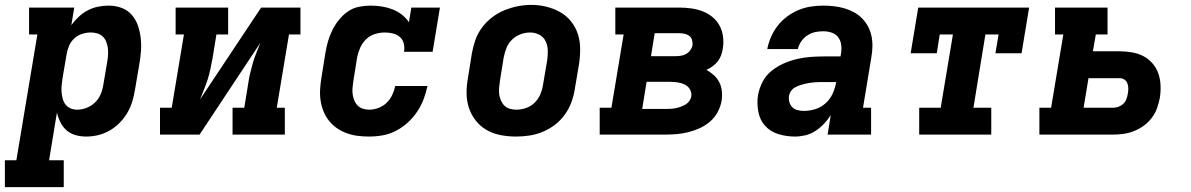

<svg xmlns="http://www.w3.org/2000/svg" viewBox="-56 -551 4876 786"><path d="M-36 215V105H11L97 -410H63V-520H248L236 -448Q249 -466 266 -482Q283 -498 303 -508.5Q323 -519 345 -523.5Q367 -528 388 -528Q416 -528 441 -519Q466 -510 483 -490.5Q500 -471 508.5 -446.5Q517 -422 520 -395.5Q523 -369 521 -341Q519 -313 514 -286L497 -186Q493 -161 486 -137Q479 -113 466 -90.5Q453 -68 434.5 -49Q416 -30 393.5 -17Q371 -4 346.5 2Q322 8 297 8Q274 8 253 2Q232 -4 216.5 -17.5Q201 -31 191.5 -50Q182 -69 177 -90Q177 -90 177 -90Q177 -90 177 -90L145 105H205V215ZM260 -102Q279 -102 298.5 -109.5Q318 -117 333 -131.5Q348 -146 356 -165Q364 -184 367 -204L384 -304Q386 -317 386.5 -331Q387 -345 385 -357.5Q383 -370 378 -382Q373 -394 363.5 -402.5Q354 -411 341.5 -414.5Q329 -418 316 -418Q298 -418 280.5 -412.5Q263 -407 249 -394.5Q235 -382 227.5 -365Q220 -348 217 -331L200 -231Q198 -217 196.5 -202.5Q195 -188 196 -174.5Q197 -161 200.5 -147.5Q204 -134 212 -123.5Q220 -113 232.5 -107.5Q245 -102 260 -102Z M599 0V-110H647L697 -410H663V-520H878V-410H830L814 -312Q810 -290 805.5 -269Q801 -248 794.5 -227Q788 -206 779.5 -185.5Q771 -165 763 -144L1013 -520H1174V-410H1127L1077 -110H1110V0H896V-110H944L960 -208Q963 -230 968 -251Q973 -272 979 -293Q985 -314 993.5 -334.5Q1002 -355 1010 -376L761 0Z M1455 8Q1431 8 1407.5 5Q1384 2 1362.5 -6Q1341 -14 1323 -26.5Q1305 -39 1291 -56.5Q1277 -74 1268.5 -95Q1260 -116 1256.5 -139Q1253 -162 1254.5 -186Q1256 -210 1260 -234L1276 -334Q1280 -358 1286.5 -381Q1293 -404 1304 -426.5Q1315 -449 1331 -469Q1347 -489 1367.5 -503.5Q1388 -518 1412.5 -523Q1437 -528 1460 -528Q1484 -528 1506.5 -524.5Q1529 -521 1550 -513Q1571 -505 1588.5 -491.5Q1606 -478 1618 -460L1628 -520H1745L1715 -339H1598Q1601 -356 1597 -372.5Q1593 -389 1581 -399.5Q1569 -410 1552.5 -414Q1536 -418 1519 -418Q1499 -418 1478.5 -411.5Q1458 -405 1442.5 -390Q1427 -375 1418.5 -355.5Q1410 -336 1406 -316L1390 -216Q1388 -203 1387 -189.5Q1386 -176 1388 -163Q1390 -150 1395 -138.5Q1400 -127 1408.5 -118.5Q1417 -110 1429.5 -106Q1442 -102 1455 -102Q1474 -102 1493 -109Q1512 -116 1526.5 -130Q1541 -144 1549.5 -162Q1558 -180 1562 -199H1694Q1688 -171 1678 -144.5Q1668 -118 1651.5 -93.5Q1635 -69 1613 -49Q1591 -29 1565 -15.5Q1539 -2 1511 3Q1483 8 1455 8Z M2056 8Q2024 8 1993 2Q1962 -4 1936 -19Q1910 -34 1891.5 -57.5Q1873 -81 1863.5 -110Q1854 -139 1854 -170.5Q1854 -202 1860 -234L1876 -334Q1881 -362 1890.5 -388.5Q1900 -415 1917.5 -438.5Q1935 -462 1958.5 -480Q1982 -498 2009 -509Q2036 -520 2063.5 -525.5Q2091 -531 2119 -531Q2151 -531 2181 -523.5Q2211 -516 2237 -501.5Q2263 -487 2282 -463Q2301 -439 2310 -410.5Q2319 -382 2319 -350Q2319 -318 2314 -286L2297 -186Q2293 -159 2283 -132Q2273 -105 2256 -81.5Q2239 -58 2215.5 -40Q2192 -22 2165 -11Q2138 0 2110.5 4Q2083 8 2056 8ZM2058 -102Q2078 -102 2098 -109Q2118 -116 2133 -131Q2148 -146 2156 -165Q2164 -184 2167 -204L2184 -304Q2187 -324 2186.5 -344.5Q2186 -365 2177.5 -382.5Q2169 -400 2151.5 -409Q2134 -418 2114 -418Q2094 -418 2074.5 -410.5Q2055 -403 2040 -388.5Q2025 -374 2017.5 -355Q2010 -336 2006 -316L1990 -216Q1988 -203 1987 -189Q1986 -175 1988 -162.5Q1990 -150 1995.5 -138Q2001 -126 2010 -117.5Q2019 -109 2032 -105.5Q2045 -102 2058 -102Z M2399 0V-110H2447L2497 -410H2463V-520H2726Q2750 -520 2774.5 -516.5Q2799 -513 2821 -504.5Q2843 -496 2861 -481Q2879 -466 2890 -445.5Q2901 -425 2904 -400.5Q2907 -376 2903 -352Q2901 -338 2896 -324.5Q2891 -311 2882 -299.5Q2873 -288 2861 -279.5Q2849 -271 2836 -265Q2852 -256 2866 -243.5Q2880 -231 2888.5 -214.5Q2897 -198 2899 -178Q2901 -158 2898 -138Q2894 -115 2882 -92.5Q2870 -70 2851 -53.5Q2832 -37 2809 -26.5Q2786 -16 2762 -10Q2738 -4 2714.5 -2Q2691 0 2667 0ZM2707 -321Q2719 -321 2730 -322.5Q2741 -324 2751.5 -329.5Q2762 -335 2769.5 -345Q2777 -355 2779 -366Q2780 -377 2777 -387.5Q2774 -398 2766 -404Q2758 -410 2747.5 -412.5Q2737 -415 2726 -415H2624L2609 -321ZM2667 -105Q2678 -105 2688.5 -105.5Q2699 -106 2709 -108Q2719 -110 2729.5 -113.5Q2740 -117 2749.5 -122.5Q2759 -128 2765.5 -137Q2772 -146 2774 -157Q2776 -172 2768.5 -185Q2761 -198 2748 -204.5Q2735 -211 2719.5 -213.5Q2704 -216 2688 -216H2591L2573 -105Z M3198 8Q3163 8 3130.5 -2Q3098 -12 3076.5 -35.5Q3055 -59 3048.5 -93Q3042 -127 3047 -161Q3052 -189 3065.5 -215.5Q3079 -242 3102 -260.5Q3125 -279 3152 -291Q3179 -303 3207 -309.5Q3235 -316 3263 -318Q3291 -320 3318 -320H3385L3387 -333Q3390 -351 3387.5 -368.5Q3385 -386 3375 -399Q3365 -412 3348.5 -417.5Q3332 -423 3314 -423Q3297 -423 3280.5 -419.5Q3264 -416 3249 -406Q3234 -396 3224 -381.5Q3214 -367 3210 -350H3085Q3090 -376 3100.5 -400Q3111 -424 3127.5 -445.5Q3144 -467 3166.5 -483.5Q3189 -500 3213 -510Q3237 -520 3263 -524Q3289 -528 3314 -528Q3336 -528 3358 -525.5Q3380 -523 3400.5 -517Q3421 -511 3439.5 -501Q3458 -491 3472.5 -476.5Q3487 -462 3497 -443.5Q3507 -425 3511.5 -404Q3516 -383 3515.5 -360.5Q3515 -338 3511 -316L3477 -110H3510V0H3332L3345 -80Q3333 -61 3317 -44Q3301 -27 3281.5 -14.5Q3262 -2 3240.5 3Q3219 8 3198 8ZM3235 -97Q3259 -97 3282.5 -104.5Q3306 -112 3324.5 -129Q3343 -146 3353 -168.5Q3363 -191 3367 -214L3368 -215H3318Q3308 -215 3298 -215Q3288 -215 3278 -214Q3268 -213 3257.5 -211.5Q3247 -210 3237 -207.5Q3227 -205 3217 -201.5Q3207 -198 3197.5 -192.5Q3188 -187 3182 -178Q3176 -169 3174 -159Q3172 -146 3175.5 -133Q3179 -120 3188 -111.5Q3197 -103 3209.5 -100Q3222 -97 3235 -97Z M3707 0V-110H3795L3845 -410H3791L3779 -333H3672L3703 -520H4157L4126 -333H4019L4032 -410H3978L3929 -110H4002V0Z M4199 0V-110H4247L4297 -410H4263V-520H4478V-410H4430L4418 -341H4528Q4554 -341 4579 -336.5Q4604 -332 4625 -321Q4646 -310 4662 -291.5Q4678 -273 4686 -250Q4694 -227 4695 -201Q4696 -175 4692 -150Q4688 -129 4680.5 -108Q4673 -87 4659 -68.5Q4645 -50 4626.5 -36.5Q4608 -23 4586.5 -14.5Q4565 -6 4543.5 -3Q4522 0 4501 0ZM4501 -110Q4512 -110 4523 -114Q4534 -118 4542.5 -126Q4551 -134 4555 -145Q4559 -156 4561 -167Q4563 -178 4563 -188.5Q4563 -199 4559.5 -209Q4556 -219 4547.5 -225Q4539 -231 4528 -231H4400L4380 -110Z"/></svg>

Font: Iosevka Etoile XBdObl
Style: Regular
Weight: 800
Italic angle: -9°
Designer: Belleve Invis
Foundry: Belleve Invis
Version: Version 15.5.2; ttfautohint (v1.8.4)